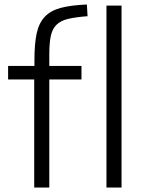

<svg xmlns="http://www.w3.org/2000/svg" viewBox="-20 -833 642 853"><path d="M453 -808H520V0H453ZM132 -480H16V-540H133V-567Q133 -639 143 -685Q153 -731 179 -758.5Q205 -786 250 -798Q295 -810 366 -813L369 -761Q316 -757 282.5 -749Q249 -741 230.5 -722.5Q212 -704 205.5 -672.5Q199 -641 199 -591V-540H342V-480H199V0H132Z"/></svg>

Font: EncodeSans
Style: Light
Weight: 300
Designer: Pablo Impallari, Andres Torresi
Foundry: Pablo Impallari, Andres Torresi
Version: Version 1.000; ttfautohint (v1.4.1)